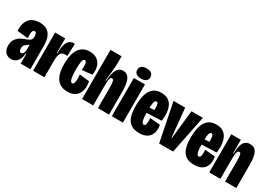

<svg xmlns="http://www.w3.org/2000/svg" viewBox="11 -1496 3226 2300"><g transform="rotate(30 1624.0 -346.5)"><path d="M118 12Q86 12 61.5 -3Q37 -18 23 -46Q9 -74 9 -113Q9 -158 25 -188Q41 -218 66 -237.5Q91 -257 118.5 -268.5Q146 -280 168 -288Q193 -297 206.5 -307Q220 -317 225 -330.5Q230 -344 230 -364Q230 -392 222 -406Q214 -420 199 -420Q185 -420 177 -407.5Q169 -395 167 -369.5Q165 -344 169 -305L19 -321Q16 -374 27 -415Q38 -456 61.5 -484Q85 -512 121 -526Q157 -540 205 -540Q263 -540 302.5 -516.5Q342 -493 362 -444.5Q382 -396 382 -319V-192Q382 -160 382 -128Q382 -96 382 -64Q382 -32 382 0H248Q248 -34 248 -67.5Q248 -101 248 -135H240Q236 -87 220 -54Q204 -21 178 -4.5Q152 12 118 12ZM188 -112Q198 -112 205.5 -118Q213 -124 218 -135Q223 -146 225.5 -159Q228 -172 228 -185V-256L249 -272Q241 -260 231 -251.5Q221 -243 210.5 -236.5Q200 -230 190.5 -223Q181 -216 174 -208Q167 -200 162.5 -188Q158 -176 158 -159Q158 -132 167.5 -122Q177 -112 188 -112Z M419 0V-297V-528H559V-327H567Q567 -408 582 -452Q597 -496 622.5 -513Q648 -530 678 -530Q682 -530 685 -530Q688 -530 692 -529L686 -357Q680 -359 672.5 -360Q665 -361 657 -361Q630 -361 612 -348.5Q594 -336 585 -309Q576 -282 576 -236V0Z M898 12Q841 12 803 -9Q765 -30 742.5 -67Q720 -104 710.5 -153Q701 -202 701 -258Q701 -314 710.5 -364.5Q720 -415 742 -454Q764 -493 802 -516Q840 -539 896 -539Q962 -539 1002 -507.5Q1042 -476 1056 -425Q1070 -374 1058 -314L918 -299Q923 -334 922 -361.5Q921 -389 914 -405Q907 -421 892 -421Q881 -421 874 -410.5Q867 -400 863 -380.5Q859 -361 857.5 -334.5Q856 -308 856 -276Q856 -216 860.5 -178Q865 -140 874.5 -122Q884 -104 898 -104Q916 -104 923 -126.5Q930 -149 930 -181Q930 -213 926 -241L1063 -226Q1072 -184 1069 -142Q1066 -100 1048 -65Q1030 -30 993.5 -9Q957 12 898 12Z M1097 0V-304V-680H1251V-592Q1251 -568 1248.5 -533.5Q1246 -499 1242.5 -461.5Q1239 -424 1235 -390Q1231 -356 1228 -333H1237Q1243 -412 1258.5 -457Q1274 -502 1298.5 -521Q1323 -540 1356 -540Q1415 -540 1442.5 -486Q1470 -432 1470 -315V0H1316V-288Q1316 -345 1309 -369.5Q1302 -394 1285 -394Q1269 -394 1262 -376.5Q1255 -359 1253 -327Q1251 -295 1251 -252V0Z M1508 0V-528H1662V0ZM1585 -564Q1542 -564 1518 -582Q1494 -600 1494 -634Q1494 -668 1518 -686.5Q1542 -705 1585 -705Q1629 -705 1652.5 -686.5Q1676 -668 1676 -634Q1676 -600 1652.5 -582Q1629 -564 1585 -564Z M1890 12Q1832 12 1794 -7Q1756 -26 1734 -61Q1712 -96 1703 -145Q1694 -194 1694 -253Q1694 -309 1702.5 -360Q1711 -411 1732 -452Q1753 -493 1790 -516.5Q1827 -540 1885 -540Q1938 -540 1974 -520Q2010 -500 2030.5 -462Q2051 -424 2057 -370.5Q2063 -317 2054 -251L1796 -241V-313L1924 -318L1910 -268Q1915 -322 1914 -355.5Q1913 -389 1906 -404.5Q1899 -420 1885 -420Q1870 -420 1862 -402.5Q1854 -385 1851 -352.5Q1848 -320 1848 -274Q1848 -180 1858 -141Q1868 -102 1890 -102Q1902 -102 1908.5 -111.5Q1915 -121 1917.5 -136.5Q1920 -152 1920 -171.5Q1920 -191 1918 -211L2059 -198Q2066 -163 2062.5 -126Q2059 -89 2041 -57.5Q2023 -26 1986.5 -7Q1950 12 1890 12Z M2163 0 2057 -528H2218L2257 -131H2262L2305 -528H2463L2356 0Z M2650 12Q2592 12 2554 -7Q2516 -26 2494 -61Q2472 -96 2463 -145Q2454 -194 2454 -253Q2454 -309 2462.5 -360Q2471 -411 2492 -452Q2513 -493 2550 -516.5Q2587 -540 2645 -540Q2698 -540 2734 -520Q2770 -500 2790.5 -462Q2811 -424 2817 -370.5Q2823 -317 2814 -251L2556 -241V-313L2684 -318L2670 -268Q2675 -322 2674 -355.5Q2673 -389 2666 -404.5Q2659 -420 2645 -420Q2630 -420 2622 -402.5Q2614 -385 2611 -352.5Q2608 -320 2608 -274Q2608 -180 2618 -141Q2628 -102 2650 -102Q2662 -102 2668.5 -111.5Q2675 -121 2677.5 -136.5Q2680 -152 2680 -171.5Q2680 -191 2678 -211L2819 -198Q2826 -163 2822.5 -126Q2819 -89 2801 -57.5Q2783 -26 2746.5 -7Q2710 12 2650 12Z M2856 0V-323V-528H2988V-343H2996Q2996 -416 3010 -459Q3024 -502 3050 -521Q3076 -540 3112 -540Q3174 -540 3202 -489.5Q3230 -439 3230 -330V0H3075V-288Q3075 -344 3069.5 -369Q3064 -394 3046 -394Q3028 -394 3020.5 -373Q3013 -352 3011.5 -318Q3010 -284 3010 -244V0Z"/></g></svg>

Font: Bricolage Grotesque 96pt ExtraBold Condensed
Style: Regular
Weight: 800
Width: 3
Version: Version 1.001;gftools[0.9.33.dev8+g029e19f]